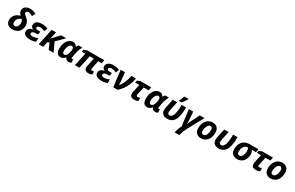

<svg xmlns="http://www.w3.org/2000/svg" viewBox="328 -3046 8513 5536"><g transform="rotate(30 4584.5 -278.0)"><path d="M258.8 -452.1Q185.1 -513.7 185.1 -590.8Q185.1 -671.9 243.7 -718.5Q302.2 -765.1 401.9 -765.1Q456.5 -765.1 504.6 -752.2Q552.7 -739.3 601.1 -710L543 -605Q466.3 -654.8 402.8 -654.8Q370.1 -654.8 350.6 -639.2Q331.1 -623.5 331.1 -596.2Q331.1 -581.5 335.9 -569.8Q340.8 -558.1 352.1 -545.9Q363.3 -533.7 414.1 -492.2Q527.8 -400.9 527.8 -278.8Q527.8 -146.5 451.7 -68.4Q375.5 9.8 241.2 9.8Q142.6 9.8 84.7 -41.7Q26.9 -93.3 26.9 -182.1Q26.9 -281.7 87.4 -352.8Q147.9 -423.8 258.8 -452.1ZM257.8 -109.9Q307.1 -109.9 340.1 -156.2Q373 -202.6 373 -274.9Q373 -346.7 323.2 -386.2Q261.7 -365.2 221.9 -313Q182.1 -260.7 182.1 -196.8Q182.1 -155.3 200.9 -132.6Q219.7 -109.9 257.8 -109.9Z M960 -232.9H887.7Q829.1 -232.9 795.4 -214.1Q761.7 -195.3 761.7 -162.1Q761.7 -134.8 783.7 -119.9Q805.7 -105 847.7 -105Q892.6 -105 933.3 -115Q974.1 -125 1020 -148.9V-28.8Q941.9 9.8 823.7 9.8Q723.1 9.8 665 -28.1Q606.9 -65.9 606.9 -133.8Q606.9 -260.3 767.1 -286.1V-289.1Q728 -304.2 707 -331.8Q686 -359.4 686 -394Q686 -471.2 746.1 -513.7Q806.2 -556.2 914.1 -556.2Q1033.7 -556.2 1110.8 -514.2L1065.9 -405.8Q1021 -428.2 987.1 -437Q953.1 -445.8 918 -445.8Q870.6 -445.8 845.2 -430.2Q819.8 -414.6 819.8 -384.8Q819.8 -359.4 843.5 -347.7Q867.2 -335.9 916 -335.9H981.9Z M1550.3 -545.9H1718.3L1475.1 -299.8L1614.3 0H1450.2L1360.8 -205.1L1302.2 -169.9L1266.1 0H1119.1L1234.9 -545.9H1381.8Q1347.2 -390.1 1339.4 -360.8Q1331.5 -331.5 1325.2 -311H1327.1Z M2082 -472.2Q2091.3 -492.2 2105.7 -513.4Q2120.1 -534.7 2130.9 -545.9H2254.9Q2232.9 -505.4 2210.2 -446.5Q2187.5 -387.7 2174.8 -329.1L2142.1 -172.9Q2139.2 -158.2 2139.2 -147Q2139.2 -115.2 2168.9 -115.2Q2186.5 -115.2 2200.7 -121.1V-4.9Q2169.9 9.8 2120.1 9.8Q2022 9.8 2000 -70.8H1997.1Q1957.5 -24.4 1922.1 -7.3Q1886.7 9.8 1841.8 9.8Q1771 9.8 1731.9 -42.2Q1692.9 -94.2 1692.9 -188Q1692.9 -291.5 1725.6 -376.2Q1758.3 -460.9 1817.4 -508.5Q1876.5 -556.2 1949.7 -556.2Q1993.2 -556.2 2023.7 -537.1Q2054.2 -518.1 2079.1 -472.2ZM1906.7 -108.9Q1944.3 -108.9 1972.7 -143.3Q2001 -177.7 2017.3 -243.4Q2033.7 -309.1 2033.7 -351.1Q2033.7 -390.1 2018.1 -413.6Q2002.4 -437 1970.7 -437Q1936 -437 1906.5 -403.8Q1877 -370.6 1859.4 -315.7Q1841.8 -260.7 1841.8 -202.1Q1841.8 -153.8 1857.7 -131.3Q1873.5 -108.9 1906.7 -108.9Z M2828.1 -106.9Q2859.9 -106.9 2892.1 -123V-17.1Q2843.3 9.8 2771 9.8Q2707 9.8 2672.9 -21.5Q2638.7 -52.7 2638.7 -111.8Q2638.7 -125 2641.4 -142.1Q2644 -159.2 2699.7 -434.1H2565.9L2474.1 0H2324.7L2418 -434.1H2300.8L2314.9 -505.9L2410.6 -545.9H2987.8L2964.8 -434.1H2847.7L2794.9 -169.9Q2791 -150.4 2791 -142.1Q2791 -106.9 2828.1 -106.9Z M3341.8 -232.9H3269.5Q3210.9 -232.9 3177.2 -214.1Q3143.6 -195.3 3143.6 -162.1Q3143.6 -134.8 3165.5 -119.9Q3187.5 -105 3229.5 -105Q3274.4 -105 3315.2 -115Q3356 -125 3401.9 -148.9V-28.8Q3323.7 9.8 3205.6 9.8Q3105 9.8 3046.9 -28.1Q2988.8 -65.9 2988.8 -133.8Q2988.8 -260.3 3148.9 -286.1V-289.1Q3109.9 -304.2 3088.9 -331.8Q3067.9 -359.4 3067.9 -394Q3067.9 -471.2 3127.9 -513.7Q3188 -556.2 3295.9 -556.2Q3415.5 -556.2 3492.7 -514.2L3447.8 -405.8Q3402.8 -428.2 3368.9 -437Q3335 -445.8 3299.8 -445.8Q3252.4 -445.8 3227.1 -430.2Q3201.7 -414.6 3201.7 -384.8Q3201.7 -359.4 3225.3 -347.7Q3249 -335.9 3297.9 -335.9H3363.8Z M3532.7 -545.9H3676.8L3707 -245.1Q3711.9 -197.8 3711.9 -132.8Q3776.9 -209.5 3819.1 -306.4Q3861.3 -403.3 3892.1 -545.9H4042Q4010.3 -371.6 3939 -241Q3867.7 -110.4 3746.1 0H3601.1Z M4347.7 -108.9Q4379.4 -108.9 4426.8 -126V-16.1Q4372.6 9.8 4296.9 9.8Q4224.6 9.8 4189.7 -20.8Q4154.8 -51.3 4154.8 -116.2Q4154.8 -140.6 4160.6 -170.9L4216.8 -434.1H4078.6L4092.8 -505.9L4185.5 -545.9H4550.8L4526.9 -434.1H4363.8L4307.6 -170.9Q4304.7 -156.2 4304.7 -145Q4304.7 -108.9 4347.7 -108.9Z M4964.8 -472.2Q4974.1 -492.2 4988.5 -513.4Q5002.9 -534.7 5013.7 -545.9H5137.7Q5115.7 -505.4 5093 -446.5Q5070.3 -387.7 5057.6 -329.1L5024.9 -172.9Q5022 -158.2 5022 -147Q5022 -115.2 5051.8 -115.2Q5069.3 -115.2 5083.5 -121.1V-4.9Q5052.7 9.8 5002.9 9.8Q4904.8 9.8 4882.8 -70.8H4879.9Q4840.3 -24.4 4804.9 -7.3Q4769.5 9.8 4724.6 9.8Q4653.8 9.8 4614.7 -42.2Q4575.7 -94.2 4575.7 -188Q4575.7 -291.5 4608.4 -376.2Q4641.1 -460.9 4700.2 -508.5Q4759.3 -556.2 4832.5 -556.2Q4876 -556.2 4906.5 -537.1Q4937 -518.1 4961.9 -472.2ZM4789.6 -108.9Q4827.1 -108.9 4855.5 -143.3Q4883.8 -177.7 4900.1 -243.4Q4916.5 -309.1 4916.5 -351.1Q4916.5 -390.1 4900.9 -413.6Q4885.3 -437 4853.5 -437Q4818.8 -437 4789.3 -403.8Q4759.8 -370.6 4742.2 -315.7Q4724.6 -260.7 4724.6 -202.1Q4724.6 -153.8 4740.5 -131.3Q4756.3 -108.9 4789.6 -108.9Z M5397.5 9.8Q5299.3 9.8 5247.6 -38.6Q5195.8 -86.9 5195.8 -175.8Q5195.8 -210 5203.6 -249L5266.6 -545.9H5412.6L5349.6 -245.1Q5342.8 -215.3 5342.8 -186Q5342.8 -109.9 5411.6 -109.9Q5562.5 -109.9 5562.5 -545.9H5709.5Q5709.5 -384.3 5689.9 -283Q5670.4 -181.6 5632.6 -118.9Q5594.7 -56.2 5535.9 -23.2Q5477.1 9.8 5397.5 9.8ZM5437.5 -621.1Q5474.6 -695.3 5510.7 -795.9H5649.4V-784.2Q5590.8 -687.5 5525.4 -606H5437.5Z M5939.9 240.2H5782.7Q5807.6 114.7 5872.1 -6.8L5803.7 -545.9H5947.8Q5960 -392.6 5966.3 -310.5Q5972.7 -228.5 5971.7 -147.9H5974.1Q5981.4 -168 5992.4 -193.6Q6003.4 -219.2 6014.4 -242.4Q6025.4 -265.6 6166 -545.9H6323.7L6054.7 -51.8Q6006.8 36.6 5981 103.5Q5955.1 170.4 5939.9 240.2Z M6659.2 -339.8Q6659.2 -436 6589.4 -436Q6552.7 -436 6523.7 -406.2Q6494.6 -376.5 6476.3 -318.8Q6458 -261.2 6458 -200.2Q6458 -109.9 6531.2 -109.9Q6567.9 -109.9 6597.2 -139.9Q6626.5 -169.9 6642.8 -223.4Q6659.2 -276.9 6659.2 -339.8ZM6807.1 -339.8Q6807.1 -236.8 6772.7 -157.2Q6738.3 -77.6 6673.3 -33.9Q6608.4 9.8 6519 9.8Q6423.8 9.8 6366.9 -47.6Q6310.1 -105 6310.1 -200.2Q6310.1 -304.2 6345 -385.5Q6379.9 -466.8 6445.8 -511.5Q6511.7 -556.2 6600.1 -556.2Q6695.8 -556.2 6751.5 -498.5Q6807.1 -440.9 6807.1 -339.8Z M7110.8 9.8Q7012.7 9.8 6960.9 -38.6Q6909.2 -86.9 6909.2 -175.8Q6909.2 -210 6917 -249L6980 -545.9H7126L7063 -245.1Q7056.2 -215.3 7056.2 -186Q7056.2 -109.9 7125 -109.9Q7275.9 -109.9 7275.9 -545.9H7422.9Q7422.9 -384.3 7403.3 -283Q7383.8 -181.6 7345.9 -118.9Q7308.1 -56.2 7249.3 -23.2Q7190.4 9.8 7110.8 9.8Z M8003.4 -288.1Q8003.4 -234.9 7982.2 -175.8Q7960.9 -116.7 7924.6 -75.7Q7888.2 -34.7 7837.6 -12.5Q7787.1 9.8 7723.1 9.8Q7625 9.8 7568.1 -47.9Q7511.2 -105.5 7511.2 -207Q7511.2 -310.1 7550.3 -387Q7589.4 -463.9 7663.8 -504.9Q7738.3 -545.9 7839.4 -545.9H8121.1L8098.1 -437H7959.5Q7977.5 -415 7990.5 -376.7Q8003.4 -338.4 8003.4 -288.1ZM7826.2 -437Q7774.9 -437 7737.1 -407.7Q7699.2 -378.4 7679.2 -326.4Q7659.2 -274.4 7659.2 -210Q7659.2 -109.9 7732.4 -109.9Q7789.1 -109.9 7824.7 -173.8Q7860.4 -237.8 7860.4 -333Q7860.4 -387.2 7840.3 -437Z M8400.4 -108.9Q8432.1 -108.9 8479.5 -126V-16.1Q8425.3 9.8 8349.6 9.8Q8277.3 9.8 8242.4 -20.8Q8207.5 -51.3 8207.5 -116.2Q8207.5 -140.6 8213.4 -170.9L8269.5 -434.1H8131.3L8145.5 -505.9L8238.3 -545.9H8603.5L8579.6 -434.1H8416.5L8360.4 -170.9Q8357.4 -156.2 8357.4 -145Q8357.4 -108.9 8400.4 -108.9Z M8977.5 -339.8Q8977.5 -436 8907.7 -436Q8871.1 -436 8842 -406.2Q8813 -376.5 8794.7 -318.8Q8776.4 -261.2 8776.4 -200.2Q8776.4 -109.9 8849.6 -109.9Q8886.2 -109.9 8915.5 -139.9Q8944.8 -169.9 8961.2 -223.4Q8977.5 -276.9 8977.5 -339.8ZM9125.5 -339.8Q9125.5 -236.8 9091.1 -157.2Q9056.6 -77.6 8991.7 -33.9Q8926.8 9.8 8837.4 9.8Q8742.2 9.8 8685.3 -47.6Q8628.4 -105 8628.4 -200.2Q8628.4 -304.2 8663.3 -385.5Q8698.2 -466.8 8764.2 -511.5Q8830.1 -556.2 8918.5 -556.2Q9014.2 -556.2 9069.8 -498.5Q9125.5 -440.9 9125.5 -339.8Z"/></g></svg>

Font: Zoram GWebM
Style: Bold Italic
Weight: 700
Italic angle: -12°
Foundry: Ascender Corporation
Version: Version 1.000